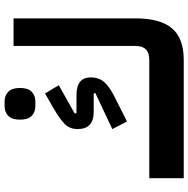

<svg xmlns="http://www.w3.org/2000/svg" viewBox="-12 -808 820 836"><g transform="rotate(-90 398.0 -390.0)"><path d="M40 -150H556Q616 -150 616 -210V-741H736V-210Q736 -102 692.5 -51Q649 0 556 0H40ZM254 -311 411 -385 409 -392H329Q254 -392 254 -462Q254 -497 277 -519Q300 -541 343 -566L409 -604L445 -544L322 -475L324 -467H402Q479 -467 479 -405Q479 -369 458.5 -346Q438 -323 396 -302L287 -247ZM354 -646Q328 -646 311.5 -662Q295 -678 295 -713Q295 -748 311.5 -764Q328 -780 354 -780H374Q400 -780 416.5 -764Q433 -748 433 -713Q433 -678 416.5 -662Q400 -646 374 -646Z"/></g></svg>

Font: IBM Plex Arabic
Style: Bold
Weight: 700
Designer: Mike Abbink, Paul van der Laan, Pieter van Rosmalen, Wael Morcos, Khajak Apelian
Foundry: Bold Monday
Version: Version 1.0